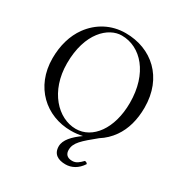

<svg xmlns="http://www.w3.org/2000/svg" viewBox="-195 -802 1086 1145"><g transform="rotate(30 347.5 -229.0)"><path d="M528.5 135C524.5 128 518.5 124 509.5 124C487.5 146 471.5 162 442.5 162C405.5 162 392.5 141 392.5 115C392.5 65.1 430.9 33.1 515.5 -36.1C548.5 -56.8 576.6 -83.8 599.2 -116C639 -172.7 659 -245 659 -329C659 -536 519 -658 340 -658C240.7 -658 157.1 -611.2 102.3 -536C58.4 -475.7 36 -397.2 36 -310C36 -113 176 10 346 10C374 10 400.6 6.9 425.5 1.1C369.9 40.6 330.5 82.1 330.5 126C330.5 180 368.5 200 418.5 200C459.5 200 499.5 180 528.5 135ZM327 -634C459 -634 569 -512 569 -310C569 -131 480 -14 366 -14C244 -14 126 -135 126 -327C126 -537 236 -634 327 -634Z"/></g></svg>

Font: Libertinus Serif Display
Style: Regular
Weight: 400
Designer: Philipp H. Poll
Foundry: Khaled Hosny
Version: Version 6.1